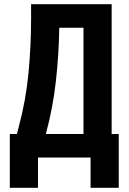

<svg xmlns="http://www.w3.org/2000/svg" viewBox="-20 -755 616 920"><path d="M414 145H549V-113H515V-735H129V-667Q129 -536 116.5 -405Q104 -274 70 -148L61 -113H27V0H414ZM380 -113H200L201 -118Q234 -241 248 -368Q262 -495 264 -622H380ZM27 145H162V0H27Z"/></svg>

Font: Iosevka Sparkle Extrabold
Style: Regular
Weight: 800
Designer: Belleve Invis
Foundry: Belleve Invis
Version: Version 4.5.0; ttfautohint (v1.8.3)